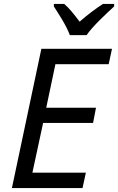

<svg xmlns="http://www.w3.org/2000/svg" viewBox="-20 -964 605 984"><path d="M403 0 420 -79H146L201 -334H457L472 -412H217L264 -635H537L554 -714H192L41 0ZM256 -944V-931C281 -892 319 -835 338 -784H424C451 -826 533 -902 565 -931V-944H508C472 -921 429 -889 388 -853C361 -889 334 -923 309 -944Z"/></svg>

Font: BC Sans
Style: Italic
Weight: 400
Italic angle: -12°
Designer: Monotype Design Team
Designer: Province of B.C.
Foundry: Monotype Imaging Inc.
Version: Version 2.000;GOOG;noto-source:20170915:90ef993387c0